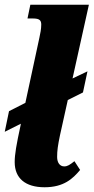

<svg xmlns="http://www.w3.org/2000/svg" viewBox="-23 -780 395 810"><path d="M165 10C246 10 284 -26 315 -63L291 -100C272 -85 262 -78 248 -78C230 -78 218 -93 218 -118C218 -144 221 -166 230 -209L263 -358L327 -390L346 -479L283 -449L352 -760H105L93 -702H117C145 -702 151 -693 151 -676C151 -658 147 -638 143 -620L84 -346L78 -343L15 -311L-3 -224L59 -255L65 -258L64 -252C46 -169 39 -129 39 -96C39 -28 84 10 165 10Z"/></svg>

Font: Noto Serif Condensed Black
Style: Italic
Weight: 900
Width: 3
Italic angle: -12°
Designer: Monotype Design Team
Foundry: Monotype Imaging Inc.
Version: Version 2.013